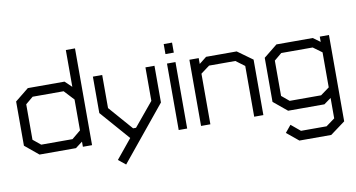

<svg xmlns="http://www.w3.org/2000/svg" viewBox="-85 -918 2524 1360"><g transform="rotate(-10 1177.0 -237.5)"><path d="M450 -1V-38L400 0H138L40 -81V-399L138 -478H402L450 -432V-697H516V-1ZM450 -341 384 -412H161L107 -367V-112L162 -67H387L450 -119Z M730 176 678 134 791 -4 606 -216V-478H673V-240L823 -68H844L984 -237V-478H1049V-214Z M1140 -546V-618H1200V-546ZM1139 0V-478H1200V0Z M1682 0V-365L1619 -412H1430L1367 -365V-1H1300V-477H1367V-435L1420 -477H1640L1748 -399V0Z M2197 222H1968L1883 152L1925 101L1991 156H2175L2238 110V-37L2187 0H1926L1828 -81V-398L1926 -477H2187L2238 -440V-478H2304V143ZM2238 -365 2175 -411H1949L1895 -366V-112L1949 -67H2175L2238 -113Z"/></g></svg>

Font: Turret Road Medium
Style: Regular
Weight: 500
Designer: Noponies
Foundry: Noponies
Version: Version 1.001; ttfautohint (v1.8)